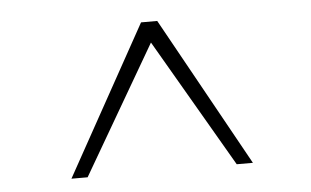

<svg xmlns="http://www.w3.org/2000/svg" viewBox="-36 -762 727 449"><g transform="rotate(-5 328.0 -537.0)"><path d="M115 -362 309 -712H347L541 -362H503L328 -663L153 -362Z"/></g></svg>

Font: Overpass Thin
Style: Regular
Weight: 250
Designer: Delve Withrington, Dave Bailey, Thomas Jockin
Foundry: Delve Fonts LLC
Version: Version 4.000